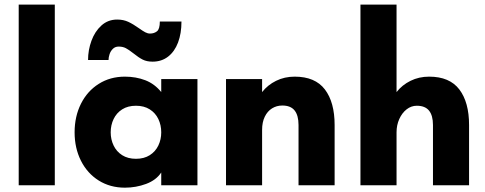

<svg xmlns="http://www.w3.org/2000/svg" viewBox="-20 -827 2165 857"><path d="M63.5 -806.6H224.6V0H63.5Z M313 -236.3Q313 -307.1 341.3 -363.8Q369.6 -420.4 420.7 -452.6Q471.7 -484.9 537.6 -484.9Q586.9 -484.9 628.7 -468.8Q670.4 -452.6 699.7 -416V-474.1H861.3V0H699.7V-57.1Q677.2 -22.9 632.1 -6.1Q586.9 10.7 537.6 10.7Q471.7 10.7 420.7 -21.2Q369.6 -53.2 341.3 -109.6Q313 -166 313 -236.3ZM586.9 -118.2Q623 -118.2 648.4 -134.3Q673.8 -150.4 686.8 -177.5Q699.7 -204.6 699.7 -236.3Q699.7 -268.6 686.8 -295.7Q673.8 -322.8 648.4 -338.9Q623 -355 586.9 -355Q550.8 -355 525.4 -338.9Q500 -322.8 487.1 -295.7Q474.1 -268.6 474.1 -236.3Q474.1 -204.6 487.1 -177.5Q500 -150.4 525.4 -134.3Q550.8 -118.2 586.9 -118.2ZM576.2 -588.4Q555.7 -604.5 542 -611.8Q528.3 -619.1 509.8 -619.1Q494.1 -619.1 483.9 -609.1Q473.6 -599.1 469 -585Q464.4 -570.8 464.4 -559.1H373Q373 -603.5 388.2 -645Q403.3 -686.5 432.6 -713.1Q461.9 -739.7 502.9 -739.7Q530.8 -739.7 552.7 -729.5Q574.7 -719.2 600.6 -700.7Q617.7 -688.5 628.4 -682.9Q639.2 -677.2 649.4 -677.2Q668 -677.2 680.7 -687.3Q693.4 -697.3 693.4 -731H790Q790 -677.7 774.7 -637.2Q759.3 -596.7 730.2 -574.2Q701.2 -551.8 661.1 -551.8Q635.3 -551.8 616.9 -561Q598.6 -570.3 576.2 -588.4Z M988.8 -474.1H1149.9V-416Q1174.8 -447.8 1212.4 -466.3Q1250 -484.9 1295.4 -484.9Q1386.7 -484.9 1430.2 -427.7Q1473.6 -370.6 1473.6 -269V0H1312.5V-269Q1312.5 -312 1294.9 -334Q1277.3 -356 1240.2 -356Q1214.8 -356 1194.3 -343.3Q1173.8 -330.6 1161.9 -306.2Q1149.9 -281.7 1149.9 -247.1V0H988.8Z M1588.9 -806.6H1750V-416Q1774.9 -447.8 1812.5 -466.3Q1850.1 -484.9 1895.5 -484.9Q1986.8 -484.9 2030.3 -427.7Q2073.7 -370.6 2073.7 -269V0H1912.6V-269Q1912.6 -311.5 1895 -333.3Q1877.4 -355 1840.3 -355Q1815.4 -355 1794.9 -338.9Q1774.4 -322.8 1762.2 -295.7Q1750 -268.6 1750 -236.3V0H1588.9Z"/></svg>

Font: Glacial Indifference
Style: Bold
Weight: 700
Designer: Alfredo Marco Pradil
Foundry: Alfredo Marco Pradil
Version: Version 1.312